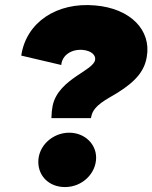

<svg xmlns="http://www.w3.org/2000/svg" viewBox="-20 -740 617 777"><path d="M188 -262H348L350 -271C360 -315 414 -339 453 -363C534 -413 565 -456 574 -510C593 -618 508 -706 365 -718C210 -732 86 -650 66 -515L228 -477C231 -517 270 -542 315 -538C348 -535 368 -518 365 -498C361 -476 328 -458 291 -433C250 -405 205 -369 193 -312C190 -297 189 -285 188 -262ZM243 17C314 17 369 -39 369 -102C369 -158 322 -203 260 -203C194 -203 135 -151 135 -85C135 -27 179 17 243 17Z"/></svg>

Font: Fixel Display Black
Style: Italic
Weight: 900
Italic angle: -10°
Designer: AlfaBravo + MacPaw
Foundry: Kyrylo Tkachov, Marchela Mozhyna, Serhii Makarenko, Maria Weinstein, Zakhar Kryvoshyya
Version: Version 1.210;Glyphs 3.2 (3217)